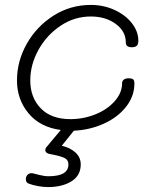

<svg xmlns="http://www.w3.org/2000/svg" viewBox="-20 -533 620 780"><path d="M103 -206Q103 -137 145.5 -93Q188 -49 266 -49Q319 -49 367.5 -68.5Q416 -88 446 -122Q476 -156 476 -195Q476 -204 483 -209.5Q490 -215 503 -215Q515 -215 520.5 -211Q526 -207 526 -194Q526 -142 492 -99Q458 -56 401.5 -30.5Q345 -5 280 -2L231 59Q265 67 286.5 86.5Q308 106 308 135Q308 180 270.5 203.5Q233 227 175 227Q157 227 134.5 223Q112 219 97 213Q85 209 85 195Q85 183 93 176Q101 169 113 171Q118 172 139 177.5Q160 183 177 183Q258 183 258 135Q258 116 240.5 108Q223 100 184 93Q175 92 169.5 87.5Q164 83 164 77Q164 74 166 68L227 -5Q143 -16 96 -72.5Q49 -129 49 -206Q49 -285 89 -355.5Q129 -426 197.5 -469.5Q266 -513 349 -513Q401 -513 445.5 -492.5Q490 -472 516 -438.5Q542 -405 542 -368Q542 -354 536 -347.5Q530 -341 515 -341Q491 -341 491 -361Q491 -406 450 -436Q409 -466 349 -466Q282 -466 225.5 -428Q169 -390 136 -330Q103 -270 103 -206Z"/></svg>

Font: Mali Light
Style: Italic
Weight: 300
Italic angle: -10°
Version: Version 1.000; ttfautohint (v1.6)